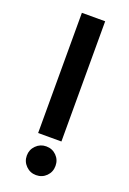

<svg xmlns="http://www.w3.org/2000/svg" viewBox="-137 -744 538 798"><g transform="rotate(20 132.0 -344.5)"><path d="M80.6 -694.3H183.6V-162.6H80.6ZM68.4 -58.6Q68.4 -85 86.9 -103.5Q105.5 -122.1 131.8 -122.1Q158.7 -122.1 177 -103.8Q195.3 -85.4 195.3 -58.6Q195.3 -31.7 177 -13.4Q158.7 4.9 131.8 4.9Q105.5 4.9 86.9 -13.7Q68.4 -32.2 68.4 -58.6Z"/></g></svg>

Font: Anta
Style: Regular
Weight: 400
Designer: Sergej Lebedev
Foundry: Sergej Lebedev
Version: Version 1.000; ttfautohint (v1.8.4.7-5d5b)